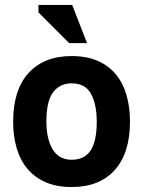

<svg xmlns="http://www.w3.org/2000/svg" viewBox="-20 -740 577 774"><path d="M33 -250Q33 -377 95 -445.5Q157 -514 269 -514Q329 -514 373 -495Q417 -476 446 -441.5Q475 -407 489.5 -358Q504 -309 504 -250Q504 -123 442.5 -54.5Q381 14 269 14Q209 14 165 -5Q121 -24 91.5 -58.5Q62 -93 47.5 -142Q33 -191 33 -250ZM167 -250Q167 -217 173 -189Q179 -161 191 -140Q203 -119 222.5 -107.5Q242 -96 269 -96Q320 -96 345 -133Q370 -170 370 -250Q370 -319 347 -361.5Q324 -404 269 -404Q221 -404 194 -368Q167 -332 167 -250ZM331 -566H259L135 -690V-720H271Z"/></svg>

Font: PTSans
Style: Bold
Weight: 700
Designer: A.Korolkova, O.Umpeleva, V.Yefimov
Foundry: ParaType Ltd
Version: Version 2.003W OFL